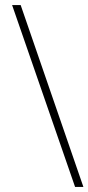

<svg xmlns="http://www.w3.org/2000/svg" viewBox="-20 -668 351 762"><path d="M278 74 28 -648H62L311 74Z"/></svg>

Font: Arapey
Style: Italic
Weight: 400
Italic angle: -12°
Designer: Eduardo Rodriguez Tunni
Foundry: Eduardo Rodriguez Tunni
Version: Version 3.000